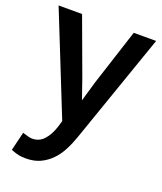

<svg xmlns="http://www.w3.org/2000/svg" viewBox="-145 -587 755 897"><g transform="rotate(20 232.5 -138.0)"><path d="M244.1 -120.6 253.4 -152.8Q263.7 -189 273.4 -221.2L363.8 -500.5H475.1L285.2 44.9Q272.5 82 255.6 114.5Q238.8 147 215.1 171.1Q191.4 195.3 160.9 209.5Q130.4 223.6 89.8 223.6Q71.3 223.6 56.2 220.9Q41 218.3 15.6 208L38.1 115.2Q60.5 122.1 69.6 124.3Q78.6 126.5 85.9 126.5Q121.6 126.5 144.8 100.6Q168 74.7 181.6 32.7L190.9 1.5L-9.8 -500.5H106.9L209.5 -221.7Q220.2 -189.9 232.9 -154.3L244.6 -120.6Z"/></g></svg>

Font: Pyidaungsu
Style: Bold
Weight: 700
Designer: Sun Tun
Foundry: MCF
Version: Version 2.005 July 4, 2018; ttfautohint (v1.8.1)